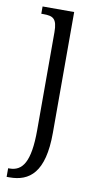

<svg xmlns="http://www.w3.org/2000/svg" viewBox="-89 -576 438 856"><g transform="rotate(10 130.5 -148.0)"><path d="M6 240H19C109 240 175 191 175 11V-536H32V-503H42C85 -503 104 -494 104 -432V11C104 157 70 201 12 201H6Z"/></g></svg>

Font: Noto Serif Armenian Condensed Light
Style: Regular
Weight: 300
Width: 3
Designer: Monotype Design Team
Foundry: Monotype Imaging Inc.
Version: Version 2.008